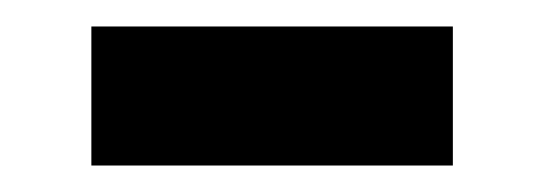

<svg xmlns="http://www.w3.org/2000/svg" viewBox="-20 -359 410 145"><path d="M49 -234H322V-339H49Z"/></svg>

Font: Source Han Sans CN
Style: Bold
Weight: 700
Designer: Ryoko NISHIZUKA 西塚涼子 (kana, bopomofo & ideographs); Paul D. Hunt (Latin, Greek & Cyrillic); Sandoll Communications 산돌커뮤니
Foundry: Adobe
Version: Version 2.001;hotconv 1.0.107;makeotfexe 2.5.65593